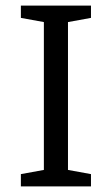

<svg xmlns="http://www.w3.org/2000/svg" viewBox="-20 -668 402 688"><path d="M54.8 0V-44.1L137.2 -59.1V-588.9L54.8 -603.9V-648H306V-603.9L223.6 -588.9V-59.1L306 -44.1V0Z"/></svg>

Font: Faustina Light
Style: Regular
Weight: 300
Designer: Alfonso Garcia
Foundry: http://www.omnibus-type.com
Version: Version 1.200